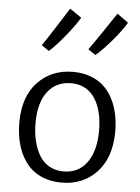

<svg xmlns="http://www.w3.org/2000/svg" viewBox="-60 -933 719 987"><g transform="rotate(5 300.0 -439.5)"><path d="M171.4 -660.6 132.8 -687Q142.1 -699.7 196.8 -784.7Q251.5 -869.6 261.7 -886.7L322.3 -845.2Q296.9 -802.7 250 -745.4Q203.1 -688 171.4 -660.6ZM411.1 -660.6 373 -687Q383.3 -700.2 439.9 -783.4Q496.6 -866.7 506.3 -882.3L564 -840.8Q541 -800.8 492.7 -744.1Q444.3 -687.5 411.1 -660.6ZM294.9 7.8Q243.7 7.8 202.1 -8.1Q160.6 -23.9 132.8 -51.3Q105 -78.6 86.4 -116.5Q67.9 -154.3 59.8 -197.3Q51.8 -240.2 52.2 -288.6Q54.2 -418.5 125 -491.5Q195.8 -564.5 305.7 -564.5Q356.4 -564.5 397.5 -548.8Q438.5 -533.2 466.3 -506.3Q494.1 -479.5 512.7 -442.1Q531.2 -404.8 539.6 -361.8Q547.9 -318.8 547.4 -270.5Q545.4 -140.6 475.3 -66.4Q405.3 7.8 294.9 7.8ZM296.9 -50.3Q376 -49.3 419.9 -109.1Q463.9 -168.9 464.4 -273.9Q464.4 -322.8 454.8 -364Q445.3 -405.3 426 -437Q406.7 -468.8 375.5 -486.8Q344.2 -504.9 303.7 -505.4Q224.6 -506.3 180.2 -449Q135.7 -391.6 135.3 -287.6Q135.3 -238.8 144.8 -197Q154.3 -155.3 173.3 -122.1Q192.4 -88.9 224.1 -69.8Q255.9 -50.8 296.9 -50.3Z"/></g></svg>

Font: HaufeMerriweatherSansLt
Style: Regular
Weight: 300
Designer: Eben Sorkin
Foundry: Eben Sorkin
Version: Version 1.56